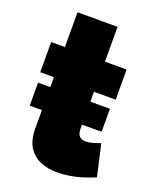

<svg xmlns="http://www.w3.org/2000/svg" viewBox="-133 -768 690 856"><g transform="rotate(20 212.0 -340.0)"><path d="M27 -227V-336H368V-227ZM418 -29Q392 -18 362.5 -8.5Q333 1 302.5 6Q272 11 243 11Q200 11 164 -3.5Q128 -18 106.5 -51.5Q85 -85 85 -142V-383H20V-526H85V-691H275V-526H378V-383H275V-209Q275 -183 286 -172.5Q297 -162 316 -162Q330 -162 348 -167Q366 -172 384 -179Z"/></g></svg>

Font: Raleway Thin Black
Style: Regular
Weight: 900
Version: Version 4.026